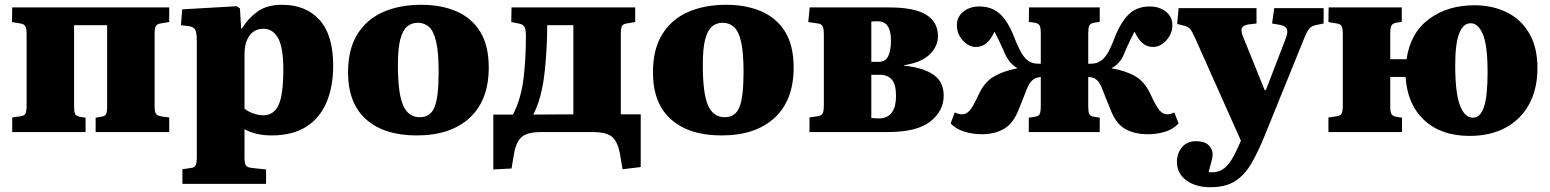

<svg xmlns="http://www.w3.org/2000/svg" viewBox="-20 -551 6465 801"><path d="M31 0V-61L66 -66Q81 -68 86 -77Q91 -86 91 -113V-408Q91 -433 85.5 -442Q80 -451 65 -453L30 -459L31 -520H686V-459L655 -454Q637 -452 631 -443.5Q625 -435 625 -413V-108Q625 -85 630.5 -76.5Q636 -68 655 -65L686 -61V0H379V-60L402 -64Q418 -66 422.5 -75Q427 -84 427 -108V-446H289V-109Q289 -86 293 -76.5Q297 -67 313 -64L337 -60V0Z M741 216V155L775 150Q790 149 795.5 140Q801 131 801 104V-381Q801 -415 794.5 -427Q788 -439 767 -442L735 -446L740 -512L967 -525L981 -516L986 -432H989Q1013 -472 1052.5 -501.5Q1092 -531 1157 -531Q1256 -531 1313 -468Q1370 -405 1370 -277Q1370 -189 1342 -123.5Q1314 -58 1257 -22Q1200 14 1113 14Q1047 14 1000 -12V104Q1000 129 1005.5 138.5Q1011 148 1034 150L1090 156V216ZM1078 -70Q1122 -70 1142 -112.5Q1162 -155 1162 -261Q1162 -352 1140.5 -391.5Q1119 -431 1079 -431Q1042 -431 1021 -402.5Q1000 -374 1000 -323V-98Q1014 -86 1036 -78Q1058 -70 1078 -70Z M1718 14Q1583 14 1507.5 -53Q1432 -120 1432 -249Q1432 -345 1470.5 -407.5Q1509 -470 1577.5 -500.5Q1646 -531 1738 -531Q1821 -531 1884.5 -503.5Q1948 -476 1983.5 -418.5Q2019 -361 2019 -269Q2019 -133 1939.5 -59.5Q1860 14 1718 14ZM1731 -62Q1776 -62 1793 -104.5Q1810 -147 1810 -251Q1810 -333 1799.5 -377.5Q1789 -422 1769.5 -439Q1750 -456 1723 -456Q1697 -456 1678.5 -440.5Q1660 -425 1650 -387Q1640 -349 1640 -281Q1640 -160 1662 -111Q1684 -62 1731 -62Z M2577 155 2566 88Q2556 39 2533 19.5Q2510 0 2451 0H2238Q2181 0 2157.5 19.5Q2134 39 2125 87L2114 152L2038 156V-73H2120Q2153 -137 2163.5 -219Q2174 -301 2174 -399Q2174 -426 2169 -437Q2164 -448 2148 -452L2113 -459L2114 -520H2630V-459L2600 -454Q2581 -452 2575.5 -443.5Q2570 -435 2570 -413V-74H2653V146ZM2205 -73 2372 -74V-446H2263Q2263 -402 2260.5 -354.5Q2258 -307 2253.5 -261.5Q2249 -216 2241 -180Q2235 -149 2226 -123Q2217 -97 2205 -73Z M2990 14Q2855 14 2779.5 -53Q2704 -120 2704 -249Q2704 -345 2742.5 -407.5Q2781 -470 2849.5 -500.5Q2918 -531 3010 -531Q3093 -531 3156.5 -503.5Q3220 -476 3255.5 -418.5Q3291 -361 3291 -269Q3291 -133 3211.5 -59.5Q3132 14 2990 14ZM3003 -62Q3048 -62 3065 -104.5Q3082 -147 3082 -251Q3082 -333 3071.5 -377.5Q3061 -422 3041.5 -439Q3022 -456 2995 -456Q2969 -456 2950.5 -440.5Q2932 -425 2922 -387Q2912 -349 2912 -281Q2912 -160 2934 -111Q2956 -62 3003 -62Z M3357 0V-61L3391 -66Q3406 -68 3411.5 -77Q3417 -86 3417 -113V-407Q3417 -433 3411 -442.5Q3405 -452 3392 -453L3352 -459L3358 -520H3689Q3795 -520 3844 -489.5Q3893 -459 3893 -401Q3893 -357 3858 -323.5Q3823 -290 3752 -279V-277Q3831 -269 3874 -239.5Q3917 -210 3917 -152Q3917 -88 3861 -44Q3805 0 3683 0ZM3615 -293H3646Q3674 -293 3685.5 -316.5Q3697 -340 3697 -382Q3697 -462 3643 -462Q3636 -462 3628.5 -462Q3621 -462 3615 -461ZM3649 -57Q3680 -57 3699 -79.5Q3718 -102 3718 -152Q3718 -199 3700.5 -219Q3683 -239 3650 -239H3615V-59Q3623 -58 3631.5 -57.5Q3640 -57 3649 -57Z M4076 9Q4037 9 4002.5 -2Q3968 -13 3946 -36L3963 -82Q3971 -78 3979 -76Q3987 -74 3995 -74Q4011 -74 4025.5 -90Q4040 -106 4063 -157Q4088 -210 4127.5 -232.5Q4167 -255 4224 -266V-267Q4204 -278 4190 -297Q4176 -316 4166 -342Q4156 -364 4147 -383Q4138 -402 4129 -419Q4115 -388 4096 -371.5Q4077 -355 4051 -355Q4032 -355 4013.5 -367.5Q3995 -380 3983.5 -400.5Q3972 -421 3972 -446Q3972 -481 3999 -502.5Q4026 -524 4066 -524Q4117 -524 4151 -493.5Q4185 -463 4211 -396Q4232 -343 4246.5 -322Q4261 -301 4274 -295Q4285 -288 4296.5 -286.5Q4308 -285 4322 -285V-412Q4322 -435 4317.5 -444Q4313 -453 4298 -456L4272 -460L4273 -520H4568V-460L4543 -456Q4528 -453 4524 -443.5Q4520 -434 4520 -411V-285Q4535 -285 4546 -286.5Q4557 -288 4569 -295Q4582 -302 4596.5 -322.5Q4611 -343 4631 -396Q4658 -463 4691.5 -493.5Q4725 -524 4776 -524Q4817 -524 4844 -502.5Q4871 -481 4871 -446Q4871 -421 4859 -400.5Q4847 -380 4828.5 -367.5Q4810 -355 4791 -355Q4765 -355 4746.5 -371Q4728 -387 4713 -419Q4695 -385 4676 -342Q4666 -314 4652.5 -296Q4639 -278 4618 -267V-266Q4676 -256 4716 -233Q4756 -210 4780 -157Q4804 -106 4818 -90Q4832 -74 4849 -74Q4864 -74 4879 -82L4897 -36Q4873 -11 4839.5 -1Q4806 9 4768 9Q4712 9 4672.5 -14Q4633 -37 4611 -99Q4592 -144 4580 -176Q4568 -208 4555 -218Q4547 -225 4539 -227Q4531 -229 4520 -230V-108Q4520 -85 4524 -76Q4528 -67 4543 -64L4568 -60V0H4272V-60L4298 -64Q4313 -66 4317.5 -75.5Q4322 -85 4322 -108V-230Q4314 -229 4305.5 -227Q4297 -225 4289 -218Q4274 -207 4262 -175Q4250 -143 4232 -99Q4209 -38 4170 -14.5Q4131 9 4076 9Z M5030 230Q4967 230 4928.5 201Q4890 172 4890 124Q4890 89 4911 63.5Q4932 38 4970 38Q5005 38 5022 54.5Q5039 71 5039 93Q5039 104 5034 123Q5029 142 5022 167Q5064 172 5091.5 147.5Q5119 123 5144 65L5157 36L4965 -394Q4954 -418 4946.5 -428.5Q4939 -439 4919 -444L4891 -451L4897 -517H5222V-453L5188 -449Q5167 -446 5161 -434Q5155 -422 5168 -393L5256 -175H5261L5343 -388Q5354 -415 5349 -429Q5344 -443 5321 -447L5287 -453L5296 -517H5502V-453L5472 -447Q5452 -443 5442.5 -432Q5433 -421 5420 -389L5261 3Q5230 81 5200.5 131Q5171 181 5131.5 205.5Q5092 230 5030 230Z M6111 16Q5992 16 5921.5 -50Q5851 -116 5844 -230H5780V-108Q5780 -85 5784.5 -76Q5789 -67 5804 -64L5829 -60V0H5522V-61L5557 -66Q5572 -68 5577 -77Q5582 -86 5582 -113V-407Q5582 -433 5577 -442Q5572 -451 5557 -453L5522 -459L5523 -520H5828V-460L5804 -456Q5789 -453 5784.5 -443.5Q5780 -434 5780 -411V-304H5848Q5864 -414 5941.5 -471.5Q6019 -529 6131 -529Q6206 -529 6265.5 -500Q6325 -471 6359.5 -412.5Q6394 -354 6394 -267Q6394 -180 6359.5 -116.5Q6325 -53 6261.5 -18.5Q6198 16 6111 16ZM6125 -60Q6156 -60 6171 -105Q6186 -150 6186 -249Q6186 -362 6166.5 -408Q6147 -454 6115 -454Q6084 -454 6067.5 -411.5Q6051 -369 6051 -279Q6051 -164 6070.5 -112Q6090 -60 6125 -60Z"/></svg>

Font: Literata 36pt ExtraBold
Style: Regular
Weight: 800
Designer: Latin by Veronika Burian and Jose Scaglione. Greek by Irene Vlachou. Cyrillic by Vera Evstafieva.
Foundry: TypeTogether
Version: Version 3.002